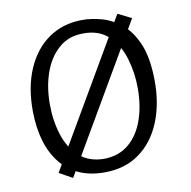

<svg xmlns="http://www.w3.org/2000/svg" viewBox="-64 -563 637 642"><g transform="rotate(-10 254.5 -242.5)"><path d="M89 -10 375 -500 421 -477 134 15ZM256 -500Q285 -500 319.5 -491Q354 -482 385.5 -457Q417 -432 437.5 -385Q458 -338 459 -261Q460 -181 434.5 -118.5Q409 -56 360 -20.5Q311 15 241 15Q146 15 94 -48.5Q42 -112 40 -225Q39 -309 66 -371Q93 -433 142 -466.5Q191 -500 256 -500ZM250 -455Q201 -455 167.5 -425.5Q134 -396 117 -348Q100 -300 100 -241Q100 -185 115.5 -136.5Q131 -88 164 -59Q197 -30 249 -30Q298 -31 331.5 -59Q365 -87 382 -135Q399 -183 399 -243Q399 -295 384.5 -344Q370 -393 337 -424.5Q304 -456 250 -455Z"/></g></svg>

Font: Karma Variable Light
Style: Regular
Weight: 300
Designer: Joana Correia
Foundry: Indian Type Foundry
Version: Version 3.000